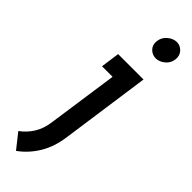

<svg xmlns="http://www.w3.org/2000/svg" viewBox="-265 -576 759 759"><g transform="rotate(45 115.0 -196.0)"><path d="M59 -375 48 -296H107L65 -3Q60 39 41.5 69Q23 99 -5 119L44 181Q85 152 112.5 106.5Q140 61 148 0L201 -375ZM131 -520Q128 -497 142 -482.5Q156 -468 176 -468Q195 -468 213 -482.5Q231 -497 234 -520Q237 -543 223 -558Q209 -573 190 -573Q170 -573 152 -558Q134 -543 131 -520Z"/></g></svg>

Font: Josefin Slab Thin
Style: Italic
Weight: 100
Italic angle: -12°
Designer: Santiago Orozco
Foundry: Typemade
Version: Version 2.000